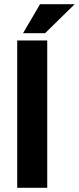

<svg xmlns="http://www.w3.org/2000/svg" viewBox="-20 -895 376 915"><path d="M62 0V-702.1H205.1V0ZM170.9 -875H335.9L194.8 -736.8H89.8Z"/></svg>

Font: LT Superior
Style: Bold
Weight: 400
Designer: Daniel Lyons
Foundry: LyonsType
Version: Version 1.000